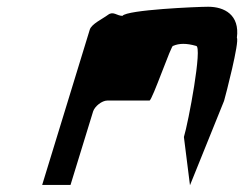

<svg xmlns="http://www.w3.org/2000/svg" viewBox="-20 -736 723 569"><path d="M105 -188H189L256 -406C261 -421 282 -438 298 -438H423C431 -438 489 -607 493 -600C511 -608 533 -608 561 -600C581 -600 538 -372 525 -330L543 -187L644 -437C649 -454 690 -612 682 -624C691 -692 645 -716 597 -716C565 -716 356 -707 343 -689C326 -689 316 -704 300 -692C284 -680 251 -665 246 -648Z"/></svg>

Font: bitstorm
Style: obl
Weight: 400
Version: Version 0.2